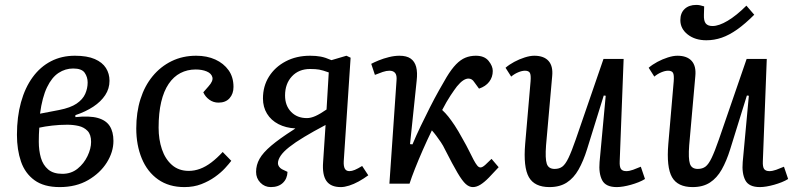

<svg xmlns="http://www.w3.org/2000/svg" viewBox="-20 -748 3239 782"><path d="M223 14Q159 14 120.5 -14Q82 -42 65.5 -90Q49 -138 49 -199Q49 -272 65.5 -331.5Q82 -391 113 -433.5Q144 -476 187.5 -498.5Q231 -521 285 -521Q335 -521 366 -507.5Q397 -494 411.5 -471Q426 -448 426 -419Q426 -387 408.5 -360.5Q391 -334 360 -313.5Q329 -293 287 -279V-271Q345 -277 378.5 -267.5Q412 -258 427 -234.5Q442 -211 442 -174Q442 -129 415 -86Q388 -43 339 -14.5Q290 14 223 14ZM234 -40Q270 -40 296 -61Q322 -82 336.5 -112.5Q351 -143 351 -170Q351 -200 336.5 -215Q322 -230 300 -235Q278 -240 254 -240Q223 -240 192.5 -236.5Q162 -233 140 -228Q139 -215 138.5 -200Q138 -185 138 -171Q138 -135 146.5 -105.5Q155 -76 176 -58Q197 -40 234 -40ZM143 -285 221 -300Q267 -309 292 -326Q317 -343 327 -365.5Q337 -388 337 -412Q337 -434 325 -451.5Q313 -469 278 -469Q246 -469 218.5 -451Q191 -433 171.5 -392.5Q152 -352 143 -285Z M779 -521Q823 -521 857 -505.5Q891 -490 911 -462Q931 -434 931 -394Q931 -366 915 -348Q899 -330 870 -330Q849 -330 832.5 -342Q816 -354 808 -372L829 -396Q849 -418 845 -433.5Q841 -449 822 -457Q803 -465 777 -465Q743 -465 715 -450.5Q687 -436 667 -406.5Q647 -377 636.5 -332.5Q626 -288 626 -228Q626 -180 639.5 -140Q653 -100 680.5 -76Q708 -52 749 -52Q772 -52 795 -60.5Q818 -69 841 -86.5Q864 -104 887 -129L922 -93Q913 -81 896.5 -63Q880 -45 855.5 -27.5Q831 -10 800 2Q769 14 731 14Q668 14 624 -17Q580 -48 557.5 -102.5Q535 -157 535 -225Q535 -290 552 -344Q569 -398 601.5 -437.5Q634 -477 679 -499Q724 -521 779 -521Z M1306 -239Q1255 -212 1218.5 -190Q1182 -168 1158 -149Q1134 -130 1123 -113.5Q1112 -97 1112 -83Q1112 -76 1116.5 -69.5Q1121 -63 1128 -59L1151 -48Q1150 -20 1132 -3Q1114 14 1083 14Q1058 14 1040.5 -4Q1023 -22 1023 -48Q1023 -76 1037 -101Q1051 -126 1084.5 -154.5Q1118 -183 1176 -220L1183 -225Q1144 -227 1114 -242.5Q1084 -258 1067.5 -285Q1051 -312 1051 -347Q1051 -397 1075.5 -436Q1100 -475 1143.5 -498Q1187 -521 1243 -521Q1267 -521 1286 -517.5Q1305 -514 1330 -503L1391 -521L1408 -513L1380 -91Q1379 -71 1384.5 -61Q1390 -51 1403 -51Q1413 -51 1425 -56Q1437 -61 1455 -72L1480 -34Q1461 -20 1441 -9Q1421 2 1402 8Q1383 14 1368 14Q1327 14 1309.5 -11Q1292 -36 1296 -88ZM1319 -453Q1294 -462 1280 -464.5Q1266 -467 1243 -467Q1197 -467 1169 -437Q1141 -407 1141 -359Q1141 -318 1165.5 -292.5Q1190 -267 1230 -267Q1246 -267 1265 -275.5Q1284 -284 1310 -302Z M1650 -161 1660 -160Q1675 -196 1693.5 -234.5Q1712 -273 1731 -310.5Q1750 -348 1768 -380Q1786 -412 1799 -434Q1819 -467 1837.5 -486Q1856 -505 1875.5 -513Q1895 -521 1918 -521Q1953 -521 1970 -500Q1987 -479 1987 -459Q1987 -434 1972.5 -415Q1958 -396 1931 -387L1912 -413Q1907 -421 1901 -424.5Q1895 -428 1888 -428Q1878 -428 1866.5 -420.5Q1855 -413 1841 -396Q1831 -383 1815 -359Q1799 -335 1781 -300Q1795 -287 1806.5 -272.5Q1818 -258 1832 -237Q1846 -216 1865 -181Q1880 -155 1890.5 -133.5Q1901 -112 1909 -97Q1917 -82 1923.5 -74Q1930 -66 1937 -66Q1945 -66 1957 -77Q1969 -88 1982 -101L2011 -67Q1989 -43 1971 -24.5Q1953 -6 1937 4Q1921 14 1906 14Q1891 14 1877 1.5Q1863 -11 1843.5 -44Q1824 -77 1793 -138Q1785 -155 1775.5 -169Q1766 -183 1757 -195Q1748 -207 1739 -217Q1720 -178 1702 -137Q1684 -96 1670 -60.5Q1656 -25 1648 0H1566L1595 -420Q1597 -441 1589.5 -450.5Q1582 -460 1566 -460Q1554 -460 1539 -455Q1524 -450 1507 -443L1492 -488Q1503 -494 1522.5 -502Q1542 -510 1564.5 -515.5Q1587 -521 1607 -521Q1636 -521 1652.5 -509.5Q1669 -498 1675 -475.5Q1681 -453 1677 -419Z M2039 -472Q2054 -485 2074.5 -496Q2095 -507 2117 -514Q2139 -521 2156 -521Q2195 -521 2214 -500Q2233 -479 2229 -438L2204 -156Q2200 -102 2207 -81Q2214 -60 2239 -60Q2258 -60 2270.5 -69.5Q2283 -79 2295.5 -105Q2308 -131 2325 -180L2438 -508H2520L2504 -91Q2503 -69 2509 -60Q2515 -51 2531 -51Q2543 -51 2558.5 -56.5Q2574 -62 2590 -69L2607 -19Q2596 -12 2581 -6Q2566 0 2550 4.5Q2534 9 2519 11.5Q2504 14 2492 14Q2447 14 2432.5 -14Q2418 -42 2422 -88L2447 -358L2439 -359L2371 -140Q2356 -92 2336.5 -57.5Q2317 -23 2288.5 -4.5Q2260 14 2218 14Q2157 14 2134 -26.5Q2111 -67 2119 -162L2141 -417Q2143 -443 2138 -451.5Q2133 -460 2118 -460Q2106 -460 2090.5 -453.5Q2075 -447 2062 -436Z M2622 -472Q2637 -485 2657.5 -496Q2678 -507 2700 -514Q2722 -521 2739 -521Q2778 -521 2797 -500Q2816 -479 2812 -438L2787 -156Q2783 -102 2790 -81Q2797 -60 2822 -60Q2841 -60 2853.5 -69.5Q2866 -79 2878.5 -105Q2891 -131 2908 -180L3021 -508H3103L3087 -91Q3086 -69 3092 -60Q3098 -51 3114 -51Q3126 -51 3141.5 -56.5Q3157 -62 3173 -69L3190 -19Q3179 -12 3164 -6Q3149 0 3133 4.5Q3117 9 3102 11.5Q3087 14 3075 14Q3030 14 3015.5 -14Q3001 -42 3005 -88L3030 -358L3022 -359L2954 -140Q2939 -92 2919.5 -57.5Q2900 -23 2871.5 -4.5Q2843 14 2801 14Q2740 14 2717 -26.5Q2694 -67 2702 -162L2724 -417Q2726 -443 2721 -451.5Q2716 -460 2701 -460Q2689 -460 2673.5 -453.5Q2658 -447 2645 -436ZM2857 -584Q2811 -584 2781 -607.5Q2751 -631 2751 -666Q2751 -695 2768.5 -711.5Q2786 -728 2816 -728Q2824 -728 2831 -726.5Q2838 -725 2848 -722L2847 -688Q2846 -663 2854.5 -652.5Q2863 -642 2882 -642Q2908 -642 2944 -663.5Q2980 -685 3020 -725L3052 -688Q3015 -651 2982.5 -628Q2950 -605 2919.5 -594.5Q2889 -584 2857 -584Z"/></svg>

Font: Literata
Style: Italic
Weight: 400
Italic angle: -2°
Designer: Latin by Veronika Burian and Jose Scaglione. Greek by Irene Vlachou. Cyrillic by Vera Evstafieva
Foundry: TypeTogether
Version: Version 3.103;gftools[0.9.29]